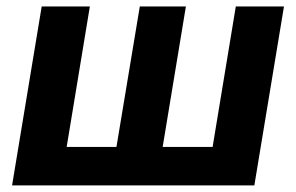

<svg xmlns="http://www.w3.org/2000/svg" viewBox="-20 -562 897 582"><path d="M106.4 -542.5H252.4L182.1 -116.7H333L403.8 -542.5H543.5L473.1 -116.7H624.5L694.8 -542.5H840.8L751 0H16.6Z"/></svg>

Font: Inter 16pt
Style: Bold Italic
Weight: 700
Italic angle: -9.3988°
Version: Version 4.001;git-66647c0bb